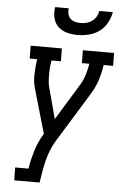

<svg xmlns="http://www.w3.org/2000/svg" viewBox="-62 -998 661 1041"><g transform="rotate(5 268.0 -477.5)"><path d="M56 0 55 -70H127L128 -74Q136 -122 151 -171Q166 -220 194 -265L125 -504Q114 -541 115 -581Q116 -621 122 -662L123 -665H82L81 -735H251L252 -665H201L200 -661Q197 -644 195.5 -626Q194 -608 194 -590.5Q194 -573 195 -556Q196 -539 200 -522L246 -350L363 -541Q381 -569 391 -600Q401 -631 406 -662L407 -665H366L365 -735H535L536 -665H485L484 -662Q478 -621 465 -581Q452 -541 429 -504L261 -231Q239 -194 226 -154Q213 -114 206 -74L194 0ZM329 -815Q299 -815 271 -822.5Q243 -830 223 -849Q203 -868 196.5 -896.5Q190 -925 195 -955H269Q267 -939 270.5 -924Q274 -909 284 -899Q294 -889 309 -885Q324 -881 340 -881Q356 -881 372 -885Q388 -889 402 -899Q416 -909 424.5 -924Q433 -939 435 -955H509Q504 -925 488.5 -896.5Q473 -868 447 -849Q421 -830 390 -822.5Q359 -815 329 -815Z"/></g></svg>

Font: Iosevka Curly Slab
Style: Italic
Weight: 400
Italic angle: -9°
Monospace: yes
Designer: Belleve Invis
Foundry: Belleve Invis
Version: Version 22.1.2; ttfautohint (v1.8.4)